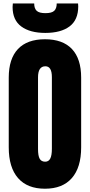

<svg xmlns="http://www.w3.org/2000/svg" viewBox="-20 -1097 526 1124"><path d="M31.2 -234.4V-642.6Q31.2 -752.9 85.2 -810.1Q139.2 -867.2 243.2 -867.2Q347.2 -867.2 401.1 -810.1Q455.1 -752.9 455.1 -642.6V-234.4Q455.1 -116.7 400.6 -54.4Q346.2 7.8 243.2 7.8Q140.1 7.8 85.7 -54.4Q31.2 -116.7 31.2 -234.4ZM244.6 -150.4Q264.6 -150.4 274.2 -168.7Q283.7 -187 283.7 -226.1V-645.5Q283.7 -709 245.6 -709Q202.6 -709 202.6 -644V-225.1Q202.6 -184.6 212.4 -167.5Q222.2 -150.4 244.6 -150.4ZM245.1 -904.3Q155.8 -904.3 104.7 -941.9Q53.7 -979.5 53.7 -1056.2Q53.7 -1066.4 55.2 -1076.7H180.2Q180.2 -1047.4 194.8 -1033.7Q209.5 -1020 246.1 -1020Q282.7 -1020 297.4 -1033.7Q312 -1047.4 312 -1076.7H437Q438 -1064 438 -1059.6Q438 -980.5 387.2 -942.4Q336.4 -904.3 245.1 -904.3Z"/></svg>

Font: Anton
Style: Regular
Weight: 400
Designer: Vernon Adams, Tural Alisoy
Foundry: Vernon Adams
Version: Version 2.300